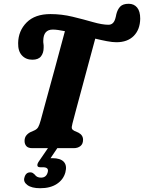

<svg xmlns="http://www.w3.org/2000/svg" viewBox="-20 -784 762 1016"><path d="M363.5 -131Q358 -110.5 360.5 -103.8Q363 -97 372.5 -92L395 -82Q419.5 -69 419.5 -44.5Q419.5 -22 405.5 -11Q391.5 0 370.5 0H151Q129 0 119.5 -10.8Q110 -21.5 110 -38Q110 -55.5 118.8 -66.8Q127.5 -78 141.5 -85L162 -94Q176 -100.5 182.2 -111.5Q188.5 -122.5 195.5 -147.5Q202 -172 213.8 -215.2Q225.5 -258.5 240.2 -311.8Q255 -365 270.2 -421.2Q285.5 -477.5 299.2 -529Q313 -580.5 323.5 -619Q304.5 -623 288.2 -625.2Q272 -627.5 259.5 -627.5Q210 -627.5 209 -569.5Q208.5 -560.5 210 -552.5Q211.5 -544.5 211 -532Q211 -504 197 -486Q183 -468 151.5 -468Q117 -468 96 -490.8Q75 -513.5 76 -556Q77 -621 121 -665.2Q165 -709.5 247 -709.5Q306 -709.5 364 -695.5Q422 -681.5 471.5 -667.2Q521 -653 554 -653Q580 -653 589.5 -683.5Q592 -691 593 -696.2Q594 -701.5 595.5 -708.5Q602 -734.5 616.2 -749.2Q630.5 -764 661 -764Q689 -764 705.5 -744.2Q722 -724.5 722 -685Q721 -627.5 687.8 -594Q654.5 -560.5 596 -560.5Q575 -560.5 546 -566Q517 -571.5 484 -579.5Q468.5 -522 450.2 -454.5Q432 -387 414.5 -321.8Q397 -256.5 383.2 -205.8Q369.5 -155 363.5 -131ZM239.5 -8.5H289L247.5 53Q252.5 53 257.5 53Q299.5 53 317.5 72.2Q335.5 91.5 326 128Q315.5 166.5 281 189.2Q246.5 212 193 212Q147.5 212 125 195.2Q102.5 178.5 109 156.5Q116 128 140 128Q148.5 128 153.8 131.5Q159 135 164 140Q174.5 156 197 156Q225 156 232.5 127.5Q240 101 207 101H193Q179 101 177.8 92Q176.5 83 186 69.5Z"/></svg>

Font: Fraunces 144pt SuperSoft
Style: Bold Italic
Weight: 700
Italic angle: -16°
Version: Version 1.000;[0bf87f6ff]